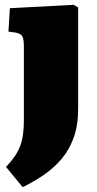

<svg xmlns="http://www.w3.org/2000/svg" viewBox="-20 -546 404 796"><path d="M74 230 5 146Q26 124 40.5 103Q55 82 63.5 59.5Q72 37 75.5 10.5Q79 -16 79 -47V-352Q79 -384 72.5 -395.5Q66 -407 44 -411L15 -415L21 -512L286 -526L304 -515V-95Q304 -28 286 23Q268 74 236 112Q204 150 162.5 178.5Q121 207 74 230Z"/></svg>

Font: Literata 18pt Black
Style: Regular
Weight: 900
Designer: Latin by Veronika Burian and Jose Scaglione. Greek by Irene Vlachou. Cyrillic by Vera Evstafieva.
Foundry: TypeTogether
Version: Version 3.103;gftools[0.9.29]